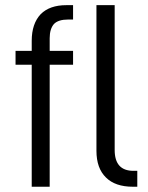

<svg xmlns="http://www.w3.org/2000/svg" viewBox="-20 -710 561 730"><path d="M168.9 -564.5V-516.6H257.8V-463.9H168.9V0H100.6V-463.9H39.1V-516.6H100.6V-554.7Q100.6 -620.1 134.8 -656.2Q168.9 -690.4 232.4 -690.4H257.8V-635.7H238.3Q202.1 -635.7 185.5 -619.1Q168.9 -600.6 168.9 -564.5ZM346.7 -136.7V-690.4H416V-139.6Q416 -60.5 487.3 -60.5H502V0H485.4Q418 0 382.8 -35.2Q346.7 -70.3 346.7 -136.7Z"/></svg>

Font: Dinish Condensed
Style: Regular
Weight: 400
Width: 3
Designer: Bert Driehuis
Foundry: Playbeing
Version: Version 3.006; git-39231f3c-release